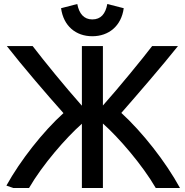

<svg xmlns="http://www.w3.org/2000/svg" viewBox="-20 -931 924 959"><path d="M125 8H46L12 -4C81 -129 195 -274 297 -366C218 -454 88 -606 14 -701H143C202 -624 303 -500 389 -403V-701H494V-404C574 -494 688 -633 740 -701H869C792 -604 663 -455 586 -367C690 -272 807 -124 879 8H758C690 -109 572 -245 494 -314V8H389V-313C309 -242 193 -109 125 8ZM441 -750C359 -750 297 -801 285 -890L366 -911C375 -863 399 -834 441 -834C484 -834 507 -862 516 -911L598 -890C586 -801 523 -750 441 -750Z"/></svg>

Font: Repo Medium
Style: Regular
Weight: 500
Designer: Stefan Peev
Foundry: Context Ltd
Version: Version 1.502